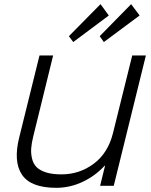

<svg xmlns="http://www.w3.org/2000/svg" viewBox="-20 -898 728 928"><path d="M685.1 -629.9 529.8 0H463.9L487.8 -97.2H485.8Q439.5 -46.9 378.4 -18.6Q317.4 9.8 252 9.8Q128.9 9.8 86.2 -53.7Q43.5 -117.2 73.2 -234.9L170.9 -629.9H236.8L141.1 -240.2Q132.8 -207.5 130.9 -181.9Q128.9 -156.2 134.8 -131.6Q140.6 -106.9 156.2 -90.8Q171.9 -74.7 202.1 -64.9Q232.4 -55.2 276.9 -55.2Q364.3 -55.2 433.1 -106.7Q502 -158.2 525.9 -253.9L619.1 -629.9ZM465.8 -877.9 505.9 -823.2 334 -694.8 313 -723.1ZM613.8 -877.9 654.8 -823.2 481.9 -694.8 461.9 -723.1Z"/></svg>

Font: Sinkin Sans 300 Light Italic
Style: Regular
Weight: 300
Italic angle: -112°
Designer: Keith Bates
Foundry: K-Type
Version: Sinkin Sans (version 1.0)  by Keith Bates   •   © 2014   www